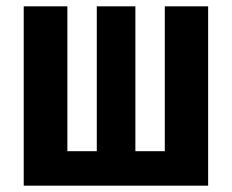

<svg xmlns="http://www.w3.org/2000/svg" viewBox="-20 -587 732 607"><path d="M638 -567H501V-109H408V-567H286V-109H193V-567H55V0H638Z"/></svg>

Font: Glow Sans TC Compressed
Style: Bold
Weight: 700
Width: 2
Designer: Ryoko NISHIZUKA (kana, bopomofo & ideographs); Paul D. Hunt (Latin, Greek & Cyrillic); Sandoll Communications, Soo-young
Version: Version 0.93